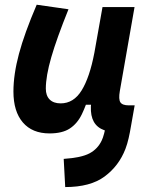

<svg xmlns="http://www.w3.org/2000/svg" viewBox="-20 -547 626 802"><path d="M252.4 234.4 246.1 116.7Q319.8 111.8 354 93.5Q388.2 75.2 404.8 40Q410.2 28.8 414.8 11.2Q419.4 -6.3 421.9 -21.5L436.5 -106.9H542.5L527.3 -21Q522.9 5.9 517.3 30.3Q511.7 54.7 503.9 75.2Q476.6 146 417 190.2Q357.4 234.4 252.4 234.4ZM187 10.3Q114.7 10.3 75.4 -35.6Q36.1 -81.5 36.1 -164.6Q36.1 -235.8 59.1 -321.8Q82 -407.7 133.3 -527.3L266.1 -508.3Q216.8 -386.2 194.1 -307.6Q171.4 -229 171.4 -176.8Q171.4 -147.5 187.5 -131.3Q203.6 -115.2 233.4 -115.2Q287.6 -115.2 321 -169.4Q354.5 -223.6 374 -325.7L369.1 -109.4H336.9L356 -160.6Q340.3 -107.9 321.8 -69.6Q303.2 -31.2 272 -10.5Q240.7 10.3 187 10.3ZM468.8 4.9Q427.2 4.9 401.6 -9.3Q376 -23.4 366 -51.5Q356 -79.6 361.3 -122.1L357.9 -234.9L408.2 -517.6H542L480.5 -166.5Q474.6 -132.3 482.9 -119.6Q491.2 -106.9 518.1 -106.9H541.5L522 4.9Z"/></svg>

Font: Cascadia Code PL
Style: Italic
Weight: 400
Italic angle: -10°
Monospace: yes
Designer: Aaron Bell
Foundry: Saja Typeworks
Version: Version 2404.023